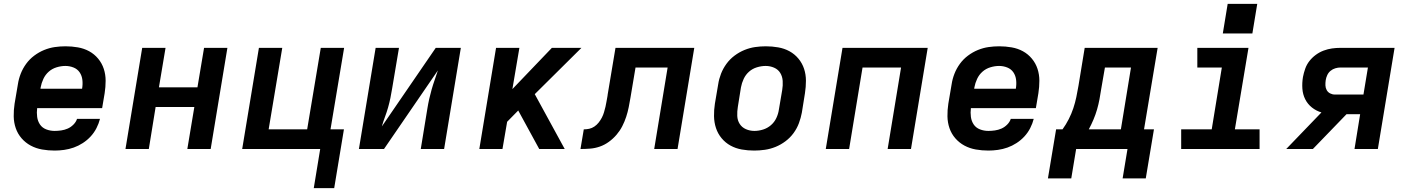

<svg xmlns="http://www.w3.org/2000/svg" viewBox="-20 -766 7240 987"><path d="M261 8Q228 8 196.5 2.5Q165 -3 138 -17.5Q111 -32 91 -55Q71 -78 61 -107Q51 -136 50.5 -168Q50 -200 55 -233L72 -333Q76 -360 86.5 -387Q97 -414 114.5 -438Q132 -462 156 -480Q180 -498 207 -509Q234 -520 261.5 -524Q289 -528 317 -528Q349 -528 380.5 -522.5Q412 -517 438.5 -502.5Q465 -488 484.5 -464.5Q504 -441 513.5 -412Q523 -383 523 -351Q523 -319 518 -287L505 -210H171Q168 -187 171 -165Q174 -143 185.5 -126Q197 -109 217.5 -101Q238 -93 261 -93Q277 -93 294.5 -95.5Q312 -98 328 -105Q344 -112 357.5 -125.5Q371 -139 376 -155H494Q488 -131 476 -107.5Q464 -84 446 -64.5Q428 -45 405.5 -30.5Q383 -16 359 -7.5Q335 1 310 4.5Q285 8 261 8ZM188 -310H402Q406 -333 403.5 -355Q401 -377 389.5 -394Q378 -411 358 -419Q338 -427 316 -427Q294 -427 271 -420Q248 -413 230.5 -397.5Q213 -382 203 -360.5Q193 -339 189 -317Z M625 0 711 -520H831L797 -317H995L1029 -520H1149L1063 0H943L979 -216H780L745 0Z M1698 201H1593L1626 0H1225L1311 -520H1431L1361 -101H1559L1629 -520H1749L1679 -101H1748Z M1825 0 1911 -520H2031L1996 -312Q1992 -287 1987 -262.5Q1982 -238 1975 -213.5Q1968 -189 1959 -165Q1950 -141 1943 -116L2220 -520H2349L2263 0H2143L2177 -208Q2181 -233 2186.5 -257.5Q2192 -282 2199 -306.5Q2206 -331 2214.5 -355Q2223 -379 2231 -404L1954 0Z M2444 0 2530 -520H2650L2614 -308L2817 -520H2969L2729 -282L2883 0H2752L2644 -198L2587 -140L2563 0Z M2964 0 2981 -101Q2995 -101 3009 -104Q3023 -107 3035.5 -115.5Q3048 -124 3057.5 -136Q3067 -148 3074 -161.5Q3081 -175 3085 -189Q3089 -203 3092.5 -217Q3096 -231 3098 -245Q3100 -259 3103 -273Q3103 -275 3103.5 -277Q3104 -279 3104 -281L3144 -520H3549L3463 0H3343L3412 -419H3247L3221 -264Q3217 -240 3212 -215Q3207 -190 3199 -165.5Q3191 -141 3179 -117.5Q3167 -94 3149.5 -73.5Q3132 -53 3110 -37Q3088 -21 3063.5 -12.5Q3039 -4 3014 -2Q2989 0 2964 0Z M3857 8Q3824 8 3793 2.5Q3762 -3 3735.5 -17.5Q3709 -32 3689.5 -55.5Q3670 -79 3660.5 -108Q3651 -137 3650.5 -169Q3650 -201 3655 -233L3672 -333Q3676 -360 3686.5 -387Q3697 -414 3714.5 -438Q3732 -462 3756 -480Q3780 -498 3807 -509Q3834 -520 3861.5 -524Q3889 -528 3917 -528Q3949 -528 3980.5 -522.5Q4012 -517 4038.5 -502.5Q4065 -488 4084.5 -464.5Q4104 -441 4113.5 -412Q4123 -383 4123 -351Q4123 -319 4118 -287L4102 -187Q4097 -160 4087 -133Q4077 -106 4059.5 -82Q4042 -58 4018 -40Q3994 -22 3967 -11Q3940 0 3912 4Q3884 8 3857 8ZM3858 -93Q3880 -93 3902.5 -100Q3925 -107 3943 -122.5Q3961 -138 3971 -159.5Q3981 -181 3984 -203L4001 -303Q4005 -327 4003.5 -350Q4002 -373 3991 -391Q3980 -409 3959.5 -418Q3939 -427 3916 -427Q3894 -427 3871 -420Q3848 -413 3830.5 -397.5Q3813 -382 3803 -360.5Q3793 -339 3789 -317L3773 -217Q3769 -193 3770 -170Q3771 -147 3782.5 -129Q3794 -111 3814.5 -102Q3835 -93 3858 -93Z M4225 0 4311 -520H4749L4663 0H4543L4612 -419H4414L4345 0Z M5061 8Q5028 8 4996.5 2.5Q4965 -3 4938 -17.5Q4911 -32 4891 -55Q4871 -78 4861 -107Q4851 -136 4850.5 -168Q4850 -200 4855 -233L4872 -333Q4876 -360 4886.5 -387Q4897 -414 4914.5 -438Q4932 -462 4956 -480Q4980 -498 5007 -509Q5034 -520 5061.5 -524Q5089 -528 5117 -528Q5149 -528 5180.5 -522.5Q5212 -517 5238.5 -502.5Q5265 -488 5284.5 -464.5Q5304 -441 5313.5 -412Q5323 -383 5323 -351Q5323 -319 5318 -287L5305 -210H4971Q4968 -187 4971 -165Q4974 -143 4985.5 -126Q4997 -109 5017.5 -101Q5038 -93 5061 -93Q5077 -93 5094.5 -95.5Q5112 -98 5128 -105Q5144 -112 5157.5 -125.5Q5171 -139 5176 -155H5294Q5288 -131 5276 -107.5Q5264 -84 5246 -64.5Q5228 -45 5205.5 -30.5Q5183 -16 5159 -7.5Q5135 1 5110 4.5Q5085 8 5061 8ZM4988 -310H5202Q5206 -333 5203.5 -355Q5201 -377 5189.5 -394Q5178 -411 5158 -419Q5138 -427 5116 -427Q5094 -427 5071 -420Q5048 -413 5030.5 -397.5Q5013 -382 5003 -360.5Q4993 -339 4989 -317Z M5367 151 5409 -101H5442Q5460 -126 5474 -153.5Q5488 -181 5497.5 -209.5Q5507 -238 5513 -267Q5519 -296 5524 -325L5556 -520H5931L5861 -101H5912L5870 151H5751L5776 0H5512L5487 151ZM5577 -101H5742L5794 -419H5660L5641 -309Q5637 -282 5632 -255.5Q5627 -229 5619.5 -203Q5612 -177 5601 -151Q5590 -125 5577 -101Z M6052 0V-101H6209L6261 -419H6135V-520H6398L6328 -101H6455V0ZM6418 -594H6266L6291 -746H6443Z M6592 0 6773 -188Q6746 -196 6724 -213.5Q6702 -231 6689.5 -256Q6677 -281 6675 -310.5Q6673 -340 6678 -370Q6682 -391 6689.5 -412.5Q6697 -434 6711 -452Q6725 -470 6744 -484Q6763 -498 6784.5 -506Q6806 -514 6827.5 -517Q6849 -520 6871 -520H7149L7063 0H6943L6972 -179H6902L6729 0ZM6842 -280H6989L7012 -419H6871Q6858 -419 6844.5 -415Q6831 -411 6820 -402Q6809 -393 6803 -380Q6797 -367 6795 -354Q6793 -340 6793.5 -327Q6794 -314 6800 -303Q6806 -292 6817.5 -286Q6829 -280 6842 -280Z"/></svg>

Font: Iosevka SS04 Extended Oblique
Style: Bold
Weight: 700
Width: 7
Italic angle: -9°
Monospace: yes
Designer: Belleve Invis
Foundry: Belleve Invis
Version: Version 19.0.0; ttfautohint (v1.8.4)